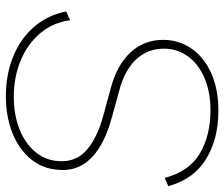

<svg xmlns="http://www.w3.org/2000/svg" viewBox="-75 -681 765 655"><g transform="rotate(90 307.5 -353.5)"><path d="M309 9Q233 9 171.5 -16.5Q110 -42 70.5 -88.5Q31 -135 19 -197L49 -210Q57 -151 93.5 -108Q130 -65 186.5 -41.5Q243 -18 311 -18Q370 -18 419.5 -37Q469 -56 499.5 -93Q530 -130 530 -182Q530 -235 488.5 -269.5Q447 -304 372 -324L284 -348Q203 -369 159.5 -415.5Q116 -462 116 -527Q116 -581 145 -623.5Q174 -666 228.5 -691Q283 -716 358 -716Q455 -716 523.5 -673.5Q592 -631 615 -545L587 -533Q565 -616 504 -652.5Q443 -689 356 -689Q292 -689 244.5 -668Q197 -647 171.5 -611Q146 -575 146 -530Q146 -474 183.5 -434.5Q221 -395 292 -377L379 -353Q468 -329 514 -287Q560 -245 560 -186Q560 -123 525.5 -79.5Q491 -36 434 -13.5Q377 9 309 9Z"/></g></svg>

Font: Prodigy Sans ExtraLight
Style: Italic
Weight: 200
Italic angle: -13°
Designer: Wei Huang
Foundry: Wei Huang
Version: Version 1.003; ttfautohint (v1.8.3)